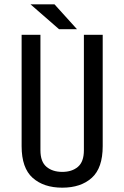

<svg xmlns="http://www.w3.org/2000/svg" viewBox="-20 -861 575 888"><path d="M253 -726 121 -841H232L336 -726ZM455 -185Q455 -84 404.5 -38.5Q354 7 268 7Q182 7 131 -38.5Q80 -84 80 -185V-700H167V-166Q167 -113 195 -89.5Q223 -66 268 -66Q313 -66 340.5 -89.5Q368 -113 368 -166V-700H455Z"/></svg>

Font: Share
Style: Regular
Weight: 400
Designer: Ralph du Carrois
Version: Version 1.001